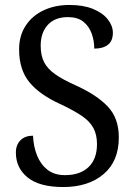

<svg xmlns="http://www.w3.org/2000/svg" viewBox="-20 -744 544 774"><path d="M235 10Q139 10 91.5 -28.5Q44 -67 44 -129Q44 -160 62.5 -178.5Q81 -197 113 -197Q115 -153 129.5 -117Q144 -81 171.5 -59.5Q199 -38 242 -38Q303 -38 337 -70.5Q371 -103 371 -163Q371 -201 356.5 -228Q342 -255 309.5 -277Q277 -299 224 -324Q140 -362 98.5 -412.5Q57 -463 57 -545Q57 -600 83.5 -640.5Q110 -681 156 -702.5Q202 -724 260 -724Q316 -724 355 -708Q394 -692 414.5 -666Q435 -640 435 -612Q435 -579 415 -563.5Q395 -548 360 -548Q360 -580 349.5 -609Q339 -638 316 -656.5Q293 -675 254 -675Q201 -675 172.5 -643.5Q144 -612 144 -560Q144 -521 157.5 -494Q171 -467 202 -445Q233 -423 287 -399Q369 -362 414 -315Q459 -268 459 -190Q459 -94 397.5 -42Q336 10 235 10Z"/></svg>

Font: Noto Serif Myanmar SemiCondensed
Style: Regular
Weight: 400
Width: 4
Designer: Ben Mitchell and the Monotype Design Team
Foundry: Monotype Imaging Inc.
Version: Version 2.106; ttfautohint (v1.8.4.7-5d5b)